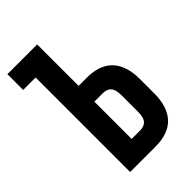

<svg xmlns="http://www.w3.org/2000/svg" viewBox="-211 -781 862 862"><g transform="rotate(-45 219.5 -350.0)"><path d="M7.8 -600.1V-700.2H196.8V-437H249Q330.6 -437 371.8 -392.8Q413.1 -348.6 413.1 -264.2V-172.9Q413.1 -88.4 371.8 -44.2Q330.6 0 249 0H86.9V-600.1ZM196.8 -100.1H249Q276.4 -100.1 289.8 -115Q303.2 -129.9 303.2 -166V-271Q303.2 -307.1 289.8 -322Q276.4 -336.9 249 -336.9H196.8Z"/></g></svg>

Font: VL Bebas Neue Bold
Style: Regular
Weight: 700
Designer: Ryoichi Tsunekawa
Foundry: Ryoichi Tsunekawa
Version: Version 1.300